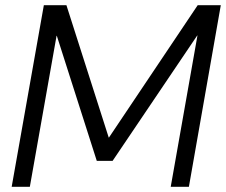

<svg xmlns="http://www.w3.org/2000/svg" viewBox="-20 -720 871 740"><path d="M25 0 149 -700H236L399 -190H400L742 -700H831L708 0H638L741 -583H740L414 -100H353L199 -582H198L95 0Z"/></svg>

Font: DM Sans 28pt Light
Style: Italic
Weight: 300
Italic angle: -10°
Version: Version 4.004;gftools[0.9.30]